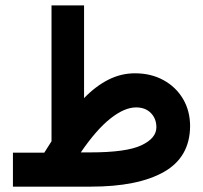

<svg xmlns="http://www.w3.org/2000/svg" viewBox="-20 -697 758 717"><path d="M145.5 -127Q152.3 -138.2 159.2 -148.7Q166 -159.2 172.4 -169.4V-676.8H293.9V-330.6Q337.4 -375.5 384.8 -399.4Q432.1 -423.3 483.9 -423.3Q543.9 -423.3 590.6 -397.7Q637.2 -372.1 663.6 -327.4Q689.9 -282.7 689.9 -225.6Q689 -109.9 592 -54.9Q495.1 0 318.8 0H28.3V-127ZM316.9 -127.9Q451.7 -127.9 507.8 -154.3Q564 -180.7 564 -221.7Q564 -253.9 543.5 -274.9Q522.9 -295.9 488.3 -295.9Q444.8 -295.9 392.6 -254.6Q340.3 -213.4 281.7 -127.9Z"/></svg>

Font: Vazir FD-WOL
Style: Bold-FD-WOL
Weight: 700
Designer: Saber Rastikerdar
Foundry: Saber Rastikerdar
Version: Version 30.1.0